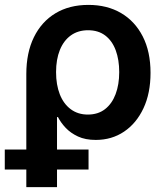

<svg xmlns="http://www.w3.org/2000/svg" viewBox="-45 -564 677 788"><path d="M63 204.1V-260.3Q63 -347.7 94.2 -411.4Q125.5 -475.1 182.6 -509.5Q239.7 -543.9 317.9 -543.9Q394.5 -543.9 451.7 -510.5Q508.8 -477.1 540.8 -414.6Q572.8 -352.1 572.8 -265.1Q572.8 -181.2 543.7 -119.4Q514.6 -57.6 464.1 -23.7Q413.6 10.3 348.1 10.3Q305.2 10.3 274.9 -3.9Q244.6 -18.1 224.6 -39.3Q204.6 -60.5 192.9 -83.5H189V204.1ZM315.4 -93.8Q357.4 -93.8 386 -116Q414.6 -138.2 429.4 -177.5Q444.3 -216.8 444.3 -268.1Q444.3 -318.8 429.9 -357.7Q415.5 -396.5 387 -418.2Q358.4 -439.9 316.4 -439.9Q275.4 -439.9 245.8 -418.7Q216.3 -397.5 200.7 -358.9Q185.1 -320.3 185.1 -268.1Q185.1 -216.3 200.4 -177Q215.8 -137.7 245.4 -115.7Q274.9 -93.8 315.4 -93.8ZM-25.4 131.8V49.8H318.4V131.8Z"/></svg>

Font: Inter 20pt SemiBold
Style: Regular
Weight: 600
Version: Version 4.001;git-66647c0bb